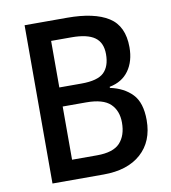

<svg xmlns="http://www.w3.org/2000/svg" viewBox="-81 -784 758 853"><g transform="rotate(-10 298.5 -357.0)"><path d="M279 -714Q401 -714 465 -673.5Q529 -633 529 -537Q529 -474 499 -432Q469 -390 412 -379V-374Q474 -361 511 -322.5Q548 -284 548 -205Q548 -109 487 -54.5Q426 0 318 0H87V-714ZM291 -415Q364 -415 392.5 -442.5Q421 -470 421 -525Q421 -577 387.5 -601Q354 -625 283 -625H191V-415ZM191 -329V-89H304Q377 -89 407.5 -122Q438 -155 438 -213Q438 -267 405.5 -298Q373 -329 297 -329Z"/></g></svg>

Font: Noto Sans Sinhala UI SemiCondensed Medium
Style: Regular
Weight: 500
Width: 4
Designer: Jelle Bosma - Monotype Design Team
Foundry: Monotype Imaging Inc.
Version: Version 2.006; ttfautohint (v1.8.4.7-5d5b)